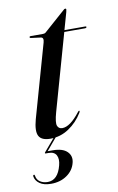

<svg xmlns="http://www.w3.org/2000/svg" viewBox="-102 -570 498 813"><g transform="rotate(-10 147.0 -163.0)"><path d="M115.5 -420.5 73 -426Q68.5 -426.5 68.5 -430Q68.5 -434 74 -434H127.5Q135 -434 139.5 -438.5L230.5 -519Q234 -523 238 -523Q242 -523 242 -518.5Q242 -515.5 240 -508L219 -434H308.5Q313 -434 313 -431Q313 -426.5 305.5 -426.5H217L124 -97.5Q112 -54.5 117.5 -40.8Q123 -27 138.5 -27Q172 -27 215 -82.5Q219 -88 221.5 -87Q224.5 -86 220.5 -78.5Q197 -40 160.8 -15.8Q124.5 8.5 81 8.5Q43 8.5 31.8 -12.8Q20.5 -34 34 -83.5L123 -397.5Q129 -418.5 115.5 -420.5ZM101.5 -1H110L60 58.5H81.5Q124.5 58.5 143.8 77.8Q163 97 155.5 125.5Q147.5 157.5 119 177.2Q90.5 197 51 197Q19.5 197 1.8 184.2Q-16 171.5 -18.5 152.5Q-19 148 -15.5 147Q-12 145.5 -11 150.5Q-8.5 169 5.5 178Q19.5 187 38 187Q82 187 97.5 126Q104.5 99.5 95.8 83Q87 66.5 62.5 66.5H51Q44 66.5 49.5 60Z"/></g></svg>

Font: Fraunces 144pt S000
Style: Italic
Weight: 400
Italic angle: -16°
Version: Version 1.000; ttfautohint (v1.8.3)